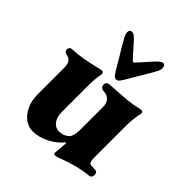

<svg xmlns="http://www.w3.org/2000/svg" viewBox="-193 -799 943 943"><g transform="rotate(45 278.0 -327.5)"><path d="M333 11Q333 -4 336 -22L338 -52Q338 -62 336 -64Q311 -31 267.5 -8Q224 15 180 15Q150 15 124.5 -4.5Q99 -24 84.5 -57Q70 -90 70 -130V-314Q70 -339 61.5 -352.5Q53 -366 31 -370Q24 -371 19.5 -376Q15 -381 15 -389Q15 -396 19 -401Q23 -406 30 -407Q70 -409 105.5 -415Q141 -421 186 -432Q203 -437 210 -437Q224 -437 223 -423Q215 -382 215 -346V-155Q215 -119 230.5 -98Q246 -77 271 -76Q305 -76 327 -98Q333 -104 337 -119.5Q341 -135 341 -158V-314Q341 -339 328 -354.5Q315 -370 290 -371Q265 -373 265 -394Q265 -405 272 -410Q279 -415 290 -415Q373 -420 406.5 -423.5Q440 -427 468 -434Q480 -437 482 -437Q497 -437 497 -425Q497 -422 493 -408Q491 -396 488.5 -373.5Q486 -351 486 -338V-106Q486 -70 504 -70L528 -69Q538 -69 543 -64Q548 -59 548 -50Q548 -39 544 -33.5Q540 -28 530 -27Q456 -20 369 14Q351 21 342 21Q333 21 333 11ZM251 -498 221 -549Q194 -592 173 -631Q165 -647 165 -658Q165 -676 183 -676Q191 -676 200 -668.5Q209 -661 226 -642Q230 -638 234.5 -632.5Q239 -627 244 -622Q266 -596 284 -578Q288 -574 290 -574Q292 -574 296 -578Q312 -594 354 -642Q370 -660 380 -668Q390 -676 397 -676Q404 -676 408.5 -670Q413 -664 413 -654Q413 -643 407 -631Q392 -603 358 -547L328 -496Q315 -473 307.5 -464Q300 -455 290 -455Q281 -455 273 -464.5Q265 -474 251 -498Z"/></g></svg>

Font: EB Garamond ExtraBold
Style: Regular
Weight: 800
Designer: Georg Duffner and Octavio Pardo
Foundry: Georg Duffner
Version: Version 1.000